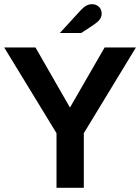

<svg xmlns="http://www.w3.org/2000/svg" viewBox="-20 -894 667 914"><path d="M249 0V-260L0 -668H149L313 -382L478 -668H627L379 -260V0ZM265 -737 364 -845Q379 -861 391.5 -867.5Q404 -874 418 -874Q438 -874 451 -861.5Q464 -849 464 -829Q464 -816 456.5 -804Q449 -792 426 -776L367 -737Z"/></svg>

Font: Atkinson Hyperlegible Next SemiBold
Style: Regular
Weight: 600
Designer: Elliott Scott, Megan Eiswerth, Linus Boman, Theodore Petrosky, Letters from Sweden
Foundry: Applied Design Works, Letters from Sweden
Version: Version 2.001